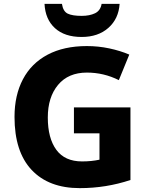

<svg xmlns="http://www.w3.org/2000/svg" viewBox="-20 -962 770 992"><path d="M654 -407V-32Q528 10 392 10Q232 10 143.5 -84Q55 -178 55 -358Q55 -470 98.5 -552.5Q142 -635 226 -679.5Q310 -724 429 -724Q488 -724 544.5 -712Q601 -700 648 -680L594 -548Q516 -587 429 -587Q333 -587 280 -523.5Q227 -460 227 -355Q227 -248 271 -188Q315 -128 404 -128Q453 -128 494 -137V-273H362V-407ZM402 -771Q314 -771 264 -816.5Q214 -862 210 -942H300Q306 -903 330 -891.5Q354 -880 402 -880Q443 -880 471 -893.5Q499 -907 505 -942H598Q593 -865 540 -818Q487 -771 402 -771Z"/></svg>

Font: Noto Sans UI ExtraBold
Style: Regular
Weight: 800
Designer: Monotype Design Team
Foundry: Monotype Imaging Inc.
Version: Version 1.001